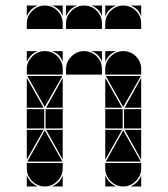

<svg xmlns="http://www.w3.org/2000/svg" viewBox="-20 -677 608 695"><path d="M284 -492Q311 -492 330 -473Q349 -454 349 -427V-407H219V-427Q219 -453 238.5 -472.5Q258 -492 284 -492ZM142 -492Q169 -492 188 -473Q207 -454 207 -427V-407H77V-427Q77 -453 96.5 -472.5Q116 -492 142 -492ZM426 -492Q453 -492 472 -473Q491 -454 491 -427V-407H361V-427Q361 -453 380.5 -472.5Q400 -492 426 -492ZM426 -2Q400 -2 380.5 -21.5Q361 -41 361 -67V-87H491V-67Q491 -41 471.5 -21.5Q452 -2 426 -2ZM142 -2Q116 -2 96.5 -21.5Q77 -41 77 -67V-87H207V-67Q207 -41 187.5 -21.5Q168 -2 142 -2ZM363 -92 426 -205 490 -92ZM79 -92 142 -205 206 -92ZM206 -402 142 -290 79 -402ZM490 -402 426 -290 363 -402ZM424 -212H361V-282H424ZM140 -212H77V-282H140ZM491 -212H429V-282H491ZM207 -212H145V-282H207ZM77 -287V-395L138 -287ZM361 -287V-395L422 -287ZM361 -207H422L361 -99ZM77 -207H138L77 -99ZM207 -287H147L207 -395ZM491 -207V-99L431 -207ZM207 -207V-99L147 -207ZM491 -287H431L491 -395ZM77 -42Q89 -14 117 -2H77ZM361 -42Q373 -14 401 -2H361ZM361 -492H401Q387 -487 377 -477Q367 -467 361 -453ZM77 -492H117Q103 -487 93 -477Q83 -467 77 -453ZM168 -2Q182 -8 192 -18Q202 -28 207 -42V-2ZM452 -2Q466 -8 476 -18Q486 -28 491 -42V-2ZM349 -492V-453Q339 -482 310 -492ZM207 -492V-453Q197 -482 168 -492ZM284 -657Q311 -657 330 -638Q349 -619 349 -592V-572H219V-592Q219 -618 238.5 -637.5Q258 -657 284 -657ZM142 -657Q169 -657 188 -638Q207 -619 207 -592V-572H77V-592Q77 -618 96.5 -637.5Q116 -657 142 -657ZM426 -657Q453 -657 472 -638Q491 -619 491 -592V-572H361V-592Q361 -618 380.5 -637.5Q400 -657 426 -657ZM361 -657H401Q387 -652 377 -642Q367 -632 361 -618ZM219 -657H259Q245 -652 235 -642Q225 -632 219 -618ZM77 -657H117Q103 -652 93 -642Q83 -632 77 -618ZM349 -657V-618Q339 -647 310 -657ZM491 -657V-618Q481 -647 452 -657ZM207 -657V-618Q197 -647 168 -657Z"/></svg>

Font: CAT DyFa
Style: Regular
Weight: 400
Designer: Peter Wiegel
Foundry: Peter Wiegel
Version: Version 1.001; ttfautohint (v1.3)